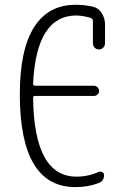

<svg xmlns="http://www.w3.org/2000/svg" viewBox="-20 -760 540 790"><path d="M290 9.8Q62.5 9.8 61.5 -370.1Q61.5 -555.7 120.1 -647.9Q178.7 -740.2 290 -740.2Q327.1 -740.2 358.4 -733.4Q383.8 -728.5 397.9 -707Q412.1 -685.5 412.1 -660.2V-582Q412.1 -572.3 405.3 -564.5Q398.4 -556.6 387.2 -556.6Q376 -556.6 369.1 -564.5Q362.3 -572.3 362.3 -582V-674.8Q362.3 -682.6 352.5 -686.5Q323.2 -695.3 294.9 -696.3Q128.9 -696.3 116.2 -415Q116.2 -407.2 125 -407.2H366.2Q375 -407.2 381.3 -400.9Q387.7 -394.5 387.7 -385.7Q387.7 -377 381.3 -371.1Q375 -365.2 366.2 -365.2H124Q116.2 -365.2 116.2 -357.4Q120.1 -33.2 294.9 -33.2Q342.8 -33.2 385.7 -52.7Q393.6 -55.7 400.9 -51.8Q408.2 -47.9 408.2 -40Q408.2 -14.6 385.7 -6.8Q343.8 9.8 290 9.8Z"/></svg>

Font: Rounded Mgen+ 1mn light
Style: Regular
Weight: 200
Designer: [Source Han Sans]
Ryoko NISHIZUKA  (kana & ideographs); Paul D. Hunt (Latin, Greek & Cyrillic); Wenlong ZHANG  (bopomofo
Version: Version 1.059.20150602